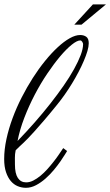

<svg xmlns="http://www.w3.org/2000/svg" viewBox="-21 -874 516 897"><path d="M353.5 -710.4Q370.6 -710.4 382.1 -702.1Q393.6 -693.8 393.6 -671.9Q393.6 -656.7 387.5 -635.7Q381.3 -614.7 370.8 -590.1Q360.4 -565.4 346.2 -538.3Q332 -511.2 315.7 -484.4Q299.3 -457.5 281.5 -432.1Q263.7 -406.7 246.1 -385.3Q210.9 -341.8 185.3 -312Q159.7 -282.2 141.1 -261.5Q122.6 -240.7 109.9 -227.8Q97.2 -214.8 87.4 -205.6Q77.6 -196.3 69.3 -188.7Q61 -181.2 52.2 -171.9Q48.3 -153.3 48.6 -136.5Q48.8 -119.6 48.8 -105.5Q48.8 -63 62.5 -42.5Q76.2 -22 101.1 -22Q117.7 -22 134.5 -30.5Q151.4 -39.1 168 -52.7Q184.6 -66.4 200.2 -83.7Q215.8 -101.1 229.7 -118.9Q243.7 -136.7 254.9 -153.3Q266.1 -169.9 274.4 -182.1L292.5 -168.5Q291 -166.5 283 -153.1Q274.9 -139.6 261.7 -120.6Q248.5 -101.6 230.5 -79.8Q212.4 -58.1 191.4 -39.6Q170.4 -21 147.2 -8.8Q124 3.4 100.1 3.4Q80.1 3.4 61.8 -4.2Q43.5 -11.7 29.5 -28.1Q15.6 -44.4 7.1 -69.8Q-1.5 -95.2 -1.5 -130.9Q-1.5 -175.3 9 -223.9Q19.5 -272.5 37.6 -321.5Q55.7 -370.6 80.1 -418.5Q104.5 -466.3 132.1 -509.5Q159.7 -552.7 189.7 -589.6Q219.7 -626.5 248.8 -653.3Q277.8 -680.2 304.7 -695.3Q331.5 -710.4 353.5 -710.4ZM61 -215.3Q102.5 -258.3 141.4 -302.5Q180.2 -346.7 214.1 -389.9Q248 -433.1 276.4 -473.9Q304.7 -514.6 324.7 -550.8Q344.7 -586.9 356 -616.7Q367.2 -646.5 367.2 -668Q367.2 -671.9 363.3 -678.5Q359.4 -685.1 354 -685.1Q338.9 -685.1 314 -665Q289.1 -645 260 -610.6Q231 -576.2 200 -530.3Q168.9 -484.4 141.6 -432.1Q114.3 -379.9 92.8 -324.2Q71.3 -268.6 61 -215.3ZM359.9 -758.8H326.2L413.1 -853.5H474.1Z"/></svg>

Font: Parisienne
Style: Regular
Weight: 400
Designer: Astigmatic (AOETI)
Foundry: Astigmatic (AOETI)
Version: Version 1.000